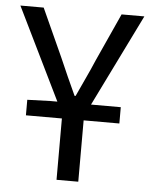

<svg xmlns="http://www.w3.org/2000/svg" viewBox="-50 -697 578 739"><g transform="rotate(5 238.5 -328.0)"><path d="M196 0H280V-237H418V-300H303L478 -656H390L306 -471C286 -423 263 -377 241 -328H237C214 -377 194 -423 173 -471L89 -656H-1L173 -300H145L57 -297V-237H196Z"/></g></svg>

Font: DAIFUKU Sans
Style: Regular
Weight: 400
Designer: Original font ‘Source Han Sans JP’ : Paul D. Hunt
Foundry: Daifuku
Version: Version 1.000